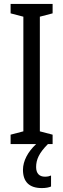

<svg xmlns="http://www.w3.org/2000/svg" viewBox="-20 -734 323 978"><path d="M164 117C164 79 179 45 224 0H248V-48L183 -65V-649L248 -666V-714H34V-666L99 -649V-65L34 -48V0H164C122 39 97 86 97 131C97 192 129 224 193 224C213 224 229 221 240 216V160C233 163 224 166 209 166C180 166 164 149 164 117Z"/></svg>

Font: Noto Sans Ethiopic ExtCond
Style: Regular
Weight: 400
Width: 2
Designer: Monotype Design Team
Foundry: Monotype Imaging Inc.
Version: Version 2.102